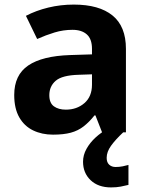

<svg xmlns="http://www.w3.org/2000/svg" viewBox="-20 -577 644 837"><path d="M302 -557Q412 -557 470.5 -509.5Q529 -462 529 -364V0H425L396 -74H392Q369 -45 344.5 -26Q320 -7 288.5 1.5Q257 10 211 10Q163 10 124.5 -8.5Q86 -27 64 -65.5Q42 -104 42 -163Q42 -250 103 -291.5Q164 -333 286 -337L381 -340V-364Q381 -407 358.5 -427Q336 -447 296 -447Q256 -447 218 -435.5Q180 -424 142 -407L93 -508Q137 -531 190.5 -544Q244 -557 302 -557ZM323 -251Q251 -249 223 -225Q195 -201 195 -162Q195 -128 215 -113.5Q235 -99 267 -99Q315 -99 348 -127.5Q381 -156 381 -208V-253ZM445 111Q445 131 456 141Q467 151 484 151Q500 151 515 148Q530 145 540 142V229Q524 233 506 236.5Q488 240 464 240Q408 240 375 208.5Q342 177 342 128Q342 99 357 72Q372 45 396.5 22.5Q421 0 452 -17L517 0Q483 32 464 58.5Q445 85 445 111Z"/></svg>

Font: Noto Sans Devanagari
Style: Bold
Weight: 700
Version: Version 2.003